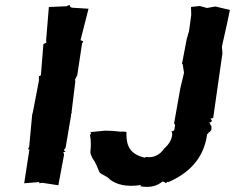

<svg xmlns="http://www.w3.org/2000/svg" viewBox="-20 -737 942 770"><path d="M154 -560 144 -435 136 -431V-413L112 -288L109 -277L97 -148L92 -138H98L77 -2L138 -7L137 -2L149 -4L214 6L237 -117L234 -127L243 -128L236 -135L243 -144L265 -274V-280L268 -284L267 -287L282 -410L281 -418L290 -436L309 -562L314 -571L303 -576L335 -702L271 -706L263 -708L259 -717L250 -714L248 -712L176 -709L165 -576L166 -566C162 -564 157 -562 154 -560ZM682 -232 680 -224C681 -215 675 -209 667 -211C672 -204 668 -208 671 -198C670 -186 663 -162 639 -142C621 -115 595 -102 562 -108H567C563 -104 558 -108 562 -104C505 -118 486 -146 487 -205C490 -209 479 -210 462 -209L432 -212L402 -213L340 -207C345 -207 348 -202 341 -196C345 -172 345 -157 343 -133C341 -120 344 -122 351 -100C350 -114 352 -101 352 -101C366 -81 369 -68 379 -46C389 -34 406 -34 421 -17C447 3 486 14 546 5C542 13 541 13 542 10C583 17 609 9 632 -9C644 -6 643 -4 646 -1C643 -4 647 -3 651 -7C660 -11 653 -9 654 -6C732 -40 798 -97 811 -201C816 -194 818 -205 813 -198C816 -209 826 -212 822 -205C820 -213 827 -210 828 -219V-231L824 -236L820 -248L826 -246L830 -253L824 -261L835 -264L872 -523L870 -550L892 -649L902 -697L844 -711L810 -705L781 -713L746 -709L747 -678L743 -648L738 -612L729 -581L710 -482L713 -478L718 -445L703 -382L678 -241C682 -240 682 -236 682 -232Z"/></svg>

Font: Asimov Print
Style: DIt
Weight: 250
Width: 0
Designer: Google
Version: Version 2.000980: 2014